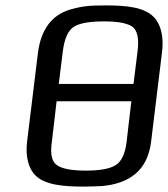

<svg xmlns="http://www.w3.org/2000/svg" viewBox="-20 -679 620 709"><path d="M578 -484C586 -542 574 -590 548 -616C512 -653 446 -659 370 -659C313 -659 286 -657 240 -644C171 -624 131 -570 120 -483L80 -156C73 -101 86 -56 110 -32C146 4 213 10 288 10C314 10 338 9 357 8C456 -1 525 -48 538 -156ZM447 -151C441 -108 427 -80 405 -68C383 -55 347 -49 297 -49C247 -49 212 -55 192 -68C172 -80 165 -108 171 -151L189 -305H465ZM212 -490C218 -537 232 -568 254 -581C276 -594 312 -600 364 -600C414 -600 448 -594 468 -581C487 -568 494 -537 488 -490L473 -369H197Z"/></svg>

Font: Gamestation Text
Style: Italic
Weight: 400
Designer: Jonas Hecksher
Foundry: Jonas Hecksher, Playtypeª, e-types AS
Version: Version 1.003